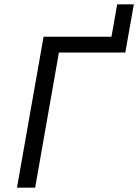

<svg xmlns="http://www.w3.org/2000/svg" viewBox="-20 -868 640 888"><path d="M181.5 -698H495.5L522 -848H599L559.5 -625H252.5L142.5 0H58.5Z"/></svg>

Font: JuliaMono Italic
Style: Regular
Weight: 400
Italic angle: -9°
Monospace: yes
Designer: cormullion
Foundry: corm
Version: Version 0.049; ttfautohint (v1.8.4)